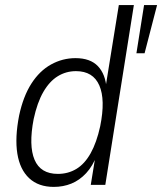

<svg xmlns="http://www.w3.org/2000/svg" viewBox="-20 -725 636 753"><path d="M191 8Q131 8 94.5 -26Q58 -60 48 -122.5Q38 -185 55 -272Q71 -347 103 -397Q135 -447 180 -472Q225 -497 276 -497Q334 -497 364 -465.5Q394 -434 398 -377H393L446 -705H505L393 0H336L355 -117H360Q344 -74 318 -46Q292 -18 260 -5Q228 8 191 8ZM207 -43Q247 -43 279.5 -62.5Q312 -82 335.5 -124Q359 -166 373 -230Q394 -334 369.5 -390Q345 -446 278 -446Q239 -446 206.5 -426Q174 -406 150 -364.5Q126 -323 112 -258Q92 -154 115.5 -98.5Q139 -43 207 -43ZM515 -516 545 -705H596L547 -516Z"/></svg>

Font: Nunito Sans 10pt Condensed Light
Style: Italic
Weight: 300
Width: 3
Italic angle: -9°
Designer: Vernon Adams
Foundry: Vernon Adams
Version: Version 3.101;gftools[0.9.27]